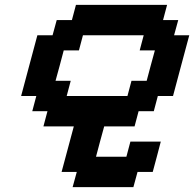

<svg xmlns="http://www.w3.org/2000/svg" viewBox="-20 -645 799 790"><path d="M278.8 125H528.8L545.9 62.5H608.4Q614.3 42 625.2 0Q636.2 -42 641.6 -62.5H516.6L500 0H375Q380.4 -21 391.6 -62.5Q402.8 -104 408.7 -125H533.7L550.3 -187.5H612.8L629.4 -250H691.9Q703.1 -292 725.3 -375.2Q747.6 -458.5 758.8 -500H696.3L713.4 -562.5H650.9L667.5 -625H292.5L275.9 -562.5H213.4L196.3 -500H133.8Q122.6 -458 100.3 -375Q78.1 -292 66.9 -250H129.4L112.8 -187.5H175.3L158.7 -125H283.7L233.4 62.5H295.9ZM504.4 -250H254.4L271 -312.5H208.5Q214.4 -333 225.6 -375Q236.8 -417 242.2 -437.5H304.7L321.3 -500H571.3L554.7 -437.5H617.2Q611.3 -417 600.1 -375Q588.9 -333 583.5 -312.5H521Z"/></svg>

Font: Faithful 32x
Style: Oblique
Weight: 400
Foundry: Faithful Resource Pack
Version: Version 1.0; January 27, 2023